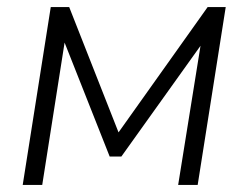

<svg xmlns="http://www.w3.org/2000/svg" viewBox="-20 -521 701 541"><path d="M44 0 123 -501H175L314 -148L565 -501H616L537 0H482L545 -392L322 -80H289L162 -401L99 0Z"/></svg>

Font: Mulish Light
Style: Italic
Weight: 300
Italic angle: -9°
Designer: Vernon Adams
Foundry: Vernon Adams
Version: Version 3.603; ttfautohint (v1.8.3)